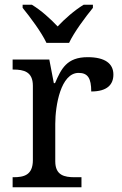

<svg xmlns="http://www.w3.org/2000/svg" viewBox="-20 -786 511 806"><path d="M175 -606H270C291 -651 339 -715 370 -753V-766H331C293 -743 252 -707 222 -675C192 -707 152 -743 114 -766H75V-753C106 -715 154 -651 175 -606ZM33 0H322V-42H294C250 -42 212 -50 212 -109V-266C212 -343 235 -480 310 -480C349 -480 363 -457 363 -402C430 -402 456 -431 456 -473C456 -519 421 -546 348 -546C260 -546 237 -497 211 -437H206L187 -536H33V-494H36C80 -494 118 -485 118 -426V-114C118 -51 81 -42 36 -42H33Z"/></svg>

Font: Noto Serif Devanagari
Style: Regular
Weight: 400
Designer: Universal Thirst, Indian Type Foundry and the Monotype Design Team
Foundry: Monotype Imaging Inc.
Version: Version 2.004